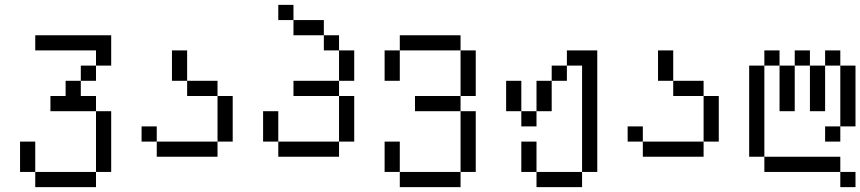

<svg xmlns="http://www.w3.org/2000/svg" viewBox="-20 -645 3540 790"><path d="M125 62.5V125H375V62.5ZM125 62.5Q125 62.5 125 -62.5H62.5Q62.5 -62.5 62.5 62.5ZM375 62.5H437.5Q437.5 62.5 437.5 -187.5H375Q375 -187.5 375 62.5ZM375 -187.5V-250H312.5V-312.5H250V-250H187.5V-187.5ZM312.5 -312.5H375V-375H312.5ZM375 -375H437.5Q437.5 -375 437.5 -500H125V-437.5H375Z M625 -62.5V0H875V-62.5ZM625 -62.5V-125H562.5V-62.5ZM875 -62.5H937.5V-250H875ZM875 -250V-312.5H750V-250ZM750 -312.5Q750 -312.5 750 -437.5H687.5Q687.5 -437.5 687.5 -312.5Z M1125 -62.5V0H1375V-62.5ZM1125 -62.5Q1125 -62.5 1125 -187.5H1062.5Q1062.5 -187.5 1062.5 -62.5ZM1375 -62.5H1437.5V-250H1375ZM1375 -250V-312.5H1187.5V-250ZM1375 -312.5H1437.5Q1437.5 -312.5 1437.5 -437.5H1375Q1375 -437.5 1375 -312.5ZM1375 -437.5V-500H1312.5V-437.5ZM1312.5 -500V-562.5H1187.5V-500ZM1187.5 -562.5V-625H1125V-562.5Z M1625 62.5V125H1875V62.5ZM1625 62.5Q1625 62.5 1625 -62.5H1562.5Q1562.5 -62.5 1562.5 62.5ZM1875 62.5H1937.5Q1937.5 62.5 1937.5 -187.5H1875Q1875 -187.5 1875 62.5ZM1875 -187.5V-250H1687.5V-187.5ZM1875 -250H1937.5V-437.5H1875ZM1562.5 -437.5Q1562.5 -437.5 1562.5 -312.5H1625Q1625 -312.5 1625 -437.5ZM1625 -437.5H1875V-500H1625Z M2187.5 62.5V125H2375V62.5ZM2187.5 62.5Q2187.5 62.5 2187.5 -62.5H2125Q2125 -62.5 2125 62.5ZM2375 62.5H2437.5Q2437.5 62.5 2437.5 -437.5H2312.5V-375H2250V-312.5H2187.5Q2187.5 -312.5 2187.5 -187.5H2125V-125H2187.5V-187.5H2250Q2250 -187.5 2250 -312.5H2312.5V-375H2375ZM2125 -187.5Q2125 -187.5 2125 -312.5H2062.5Q2062.5 -312.5 2062.5 -187.5Z M2625 -62.5V0H2875V-62.5ZM2625 -62.5V-125H2562.5V-62.5ZM2875 -62.5H2937.5V-250H2875ZM2875 -250V-312.5H2750V-250ZM2750 -312.5Q2750 -312.5 2750 -437.5H2687.5Q2687.5 -437.5 2687.5 -312.5Z M3500 125V62.5H3437.5V125ZM3437.5 62.5V0H3125V62.5ZM3125 0Q3125 0 3125 -375H3062.5Q3062.5 -375 3062.5 0ZM3437.5 -125H3375V-62.5H3437.5ZM3437.5 -125H3500Q3500 -125 3500 -375H3437.5Q3437.5 -375 3437.5 -125ZM3187.5 -375V-187.5H3250V-375ZM3312.5 -375V-187.5H3375V-375ZM3125 -375H3187.5V-437.5H3125ZM3250 -375H3312.5V-437.5H3250ZM3375 -375H3437.5V-437.5H3375Z"/></svg>

Font: CalcUnifontExMono
Style: Regular
Weight: 500
Version: Version 15.0.06